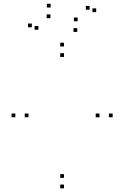

<svg xmlns="http://www.w3.org/2000/svg" viewBox="-20 -979 660 1020"><path d="M578.5 -356V-376H558.5V-356ZM320 -732V-752H300V-732ZM61.5 -356V-376H41.5V-356ZM320 21.5V1.5H300V21.5ZM131.5 -356V-376H111.5V-356ZM320 -676.5V-696.5H300V-676.5ZM508.5 -356V-376H488.5V-356ZM320 -34V-54H300V-34ZM491 -914.5V-934.5H471V-914.5ZM456 -927.5V-947.5H436V-927.5ZM392.5 -866V-886H372.5V-866ZM249 -939V-959H229V-939ZM149 -834V-854H129V-834ZM184 -821V-841H164V-821ZM248 -882.5V-902.5H228V-882.5ZM390.5 -809.5V-829.5H370.5V-809.5Z"/></svg>

Font: Monaspace Xenon Dots Var
Style: Regular
Weight: 400
Designer: Riley Cran and the Lettermatic Team
Version: Version 1.100 (Monaspace Xenon Dots)